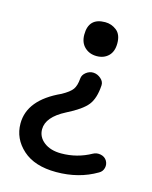

<svg xmlns="http://www.w3.org/2000/svg" viewBox="-92 -632 551 696"><g transform="rotate(15 183.5 -284.5)"><path d="M185 1Q104 1 59.5 -39Q15 -79 15 -136Q15 -225 131 -278Q160 -294 170 -308Q180 -322 182 -349Q183 -363 196 -373Q209 -383 224 -382Q239 -381 251.5 -370Q264 -359 263 -345Q260 -296 240 -270.5Q220 -245 164 -217Q96 -182 96 -136Q96 -107 120.5 -88Q145 -69 185 -69Q245 -69 297 -98Q310 -105 325 -102Q340 -99 348 -87Q356 -74 352.5 -59.5Q349 -45 336 -38Q270 1 185 1ZM155 -507Q155 -570 217 -570Q241 -570 260 -555Q279 -540 279 -507Q279 -476 262 -459.5Q245 -443 218 -443Q191 -443 173 -460Q155 -477 155 -507Z"/></g></svg>

Font: Hoogli Semibold
Style: Regular
Weight: 600
Designer: Anand Singh Naorem
Foundry: Brand New Type
Version: Version 1.00 b007